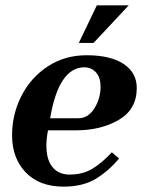

<svg xmlns="http://www.w3.org/2000/svg" viewBox="-20 -686 548 716"><path d="M25 -182Q25 -259 59.5 -327.5Q94 -396 157.5 -438Q221 -480 303 -480Q392 -480 441 -447.5Q490 -415 490 -358Q490 -278 423 -239Q356 -200 264 -200H159Q153 -169 153 -144Q153 -90 176 -62.5Q199 -35 240 -35Q288 -35 324 -56.5Q360 -78 397 -118L424 -95Q387 -50 338.5 -20Q290 10 217 10Q127 10 76 -43Q25 -96 25 -182ZM272 -245Q309 -245 332 -282Q355 -319 355 -362Q355 -398 337.5 -416.5Q320 -435 295 -435Q199 -435 167 -245ZM274 -526 341 -666H460L329 -526Z"/></svg>

Font: Philosopher
Style: Bold Italic
Weight: 700
Italic angle: -10°
Designer: Jovanny Lemonad
Foundry: Jovanny Lemonad
Version: Version 2.000